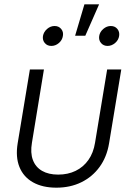

<svg xmlns="http://www.w3.org/2000/svg" viewBox="-20 -846 601 875"><path d="M236.8 9.3Q173.8 9.3 130.4 -15.1Q86.9 -39.6 68.6 -85Q50.3 -130.4 60.5 -192.9L116.2 -529.3H180.2L125.5 -195.3Q117.7 -149.4 129.9 -116.9Q142.1 -84.5 171.6 -67.4Q201.2 -50.3 245.1 -50.3Q289.6 -50.3 324.7 -67.4Q359.9 -84.5 382.8 -116.9Q405.8 -149.4 413.1 -195.3L468.3 -529.3H532.7L477.1 -192.9Q466.8 -130.4 433.8 -85.2Q400.9 -40 350.6 -15.4Q300.3 9.3 236.8 9.3ZM470.2 -636.7Q451.7 -636.7 440.4 -649.9Q429.2 -663.1 432.1 -682.1Q435.1 -700.7 450.7 -714.1Q466.3 -727.5 484.9 -727.5Q503.9 -727.5 514.9 -714.1Q525.9 -700.7 522.9 -682.1Q520 -663.1 504.4 -649.9Q488.8 -636.7 470.2 -636.7ZM213.9 -636.7Q195.3 -636.7 184.1 -649.9Q172.9 -663.1 175.8 -682.1Q179.2 -700.7 194.6 -714.1Q210 -727.5 229 -727.5Q247.6 -727.5 258.8 -714.1Q270 -700.7 266.6 -682.1Q263.7 -663.1 248.3 -649.9Q232.9 -636.7 213.9 -636.7ZM322.3 -683.1 364.7 -826.2H431.6L368.7 -683.1Z"/></svg>

Font: Inter 24pt Light
Style: Italic
Weight: 300
Italic angle: -9.3988°
Designer: Rasmus Andersson
Foundry: rsms
Version: Version 4.001;git-66647c0bb